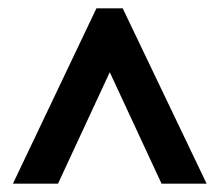

<svg xmlns="http://www.w3.org/2000/svg" viewBox="-20 -733 526 460"><path d="M11 -293 211 -713H274L475 -293H367L243 -560L119 -293Z"/></svg>

Font: Noto Sans Bengali ExtraCondensed SemiBold
Style: Regular
Weight: 600
Width: 2
Designer: Joana Ranito - Universal Thirst; Jelle Bosma - Monotype Design Team
Foundry: Universal Thirst ehf.
Version: Version 3.000; ttfautohint (v1.8.4.7-5d5b)